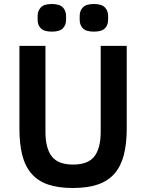

<svg xmlns="http://www.w3.org/2000/svg" viewBox="-20 -927 729 959"><path d="M207 -698V-269Q207 -187 238.5 -146Q270 -105 345 -105Q420 -105 451.5 -146Q483 -187 483 -269V-698H613V-286Q613 -209 598.5 -153Q584 -97 552 -60Q520 -23 468.5 -5.5Q417 12 344 12Q270 12 219.5 -5.5Q169 -23 137 -60Q105 -97 91 -153Q77 -209 77 -286V-698ZM239 -769Q200 -769 184 -785.5Q168 -802 168 -827V-848Q168 -873 184 -890Q200 -907 239 -907Q278 -907 294 -890Q310 -873 310 -848V-827Q310 -802 294 -785.5Q278 -769 239 -769ZM449 -769Q410 -769 394 -785.5Q378 -802 378 -827V-848Q378 -873 394 -890Q410 -907 449 -907Q488 -907 504 -890Q520 -873 520 -848V-827Q520 -802 504 -785.5Q488 -769 449 -769Z"/></svg>

Font: IBM Plex Sans Devanagari SemiBold
Style: Regular
Weight: 600
Designer: Mike Abbink, Paul van der Laan, Pieter van Rosmalen, Erin McLaughlin
Foundry: Bold Monday
Version: Version 1.1